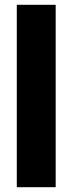

<svg xmlns="http://www.w3.org/2000/svg" viewBox="-20 -780 303 800"><path d="M212 0H50V-760H212Z"/></svg>

Font: Noto Sans Sinhala ExtraCondensed Black
Style: Regular
Weight: 900
Width: 2
Designer: Jelle Bosma - Monotype Design Team
Foundry: Monotype Imaging Inc.
Version: Version 2.006; ttfautohint (v1.8.4.7-5d5b)